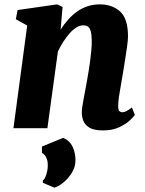

<svg xmlns="http://www.w3.org/2000/svg" viewBox="-20 -587 665 879"><path d="M257.5 -451.5Q274 -477 293 -498.2Q312 -519.5 334.2 -535Q356.5 -550.5 382.2 -558.8Q408 -567 437 -567Q494 -567 530 -534.2Q566 -501.5 566 -420Q566 -405 561.8 -374Q557.5 -343 552 -308.5Q546.5 -274 542 -247Q538 -222 533 -195Q528 -168 524.5 -143.2Q521 -118.5 521 -100.5Q521 -82.5 527 -77.8Q533 -73 539.5 -73Q548 -73 557.8 -77.8Q567.5 -82.5 584 -95L597.5 -60.5Q592.5 -53 574.5 -36Q556.5 -19 525.8 -4.5Q495 10 451.5 10Q409.5 10 389 -2.8Q368.5 -15.5 361.5 -34.2Q354.5 -53 354.5 -71.5Q354.5 -82.5 356.8 -98.5Q359 -114.5 362.8 -134.2Q366.5 -154 370.5 -175Q374.5 -196 378 -216Q381.5 -236 385.5 -259.8Q389.5 -283.5 392.8 -308.5Q396 -333.5 398.2 -357.5Q400.5 -381.5 400 -403Q399.5 -430 395.2 -444.8Q391 -459.5 382.5 -465.2Q374 -471 360.5 -471Q346 -471 330.2 -461.5Q314.5 -452 299.5 -435.2Q284.5 -418.5 270.5 -397Q256.5 -375.5 245 -351L197 0H41.5L104.5 -470L52.5 -499L60.5 -541L241.5 -567L266.5 -555ZM229 272 176 250 176.5 239Q185.5 233.5 192.8 209.5Q200 185.5 198.5 162.5Q198 148 192 134.8Q186 121.5 172 112.5V84L269 44Q299.5 57 312.5 85.2Q325.5 113.5 325.5 145.5Q326 176.5 309.2 203.5Q292.5 230.5 270 248.8Q247.5 267 229 272Z"/></svg>

Font: Merriweather 20pt Black
Style: Italic
Weight: 900
Italic angle: -7.8°
Version: Version 2.101